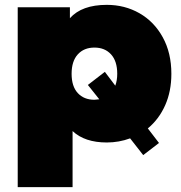

<svg xmlns="http://www.w3.org/2000/svg" viewBox="-20 -577 746 791"><path d="M589 -48 635 12 570 62 516 -7Q470 10 420 10Q329 10 279 -37V194H53V-547H268V-502Q317 -557 420 -557Q494 -557 554.5 -522.5Q615 -488 650.5 -423.5Q686 -359 686 -273Q686 -201 660.5 -143.5Q635 -86 589 -48ZM389 -168 342 -227 412 -281 455 -224Q463 -246 463 -273Q463 -325 437.5 -353Q412 -381 369 -381Q326 -381 300.5 -353Q275 -325 275 -273Q275 -221 300.5 -193.5Q326 -166 369 -166Q375 -166 389 -168Z"/></svg>

Font: CMG Sans Black
Style: Regular
Weight: 900
Designer: Julieta Ulanovsky
Foundry: Julieta Ulanovsky
Version: Version 7.200